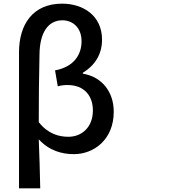

<svg xmlns="http://www.w3.org/2000/svg" viewBox="-20 -808 1040 1050"><path d="M84 -522V222H200C198 132 196 46 192 -46C249 16 318 35 384 35C494 35 602 -45 602 -197C602 -309 534 -389 433 -405V-410C500 -451 538 -512 538 -591C538 -725 432 -788 320 -788C159 -788 84 -674 84 -522ZM192 -140C192 -264 193 -386 196 -510C197 -629 243 -697 321 -697C376 -697 426 -659 426 -582C426 -512 387 -443 281 -423L296 -336C313 -341 331 -343 349 -343C442 -343 488 -283 488 -204C488 -112 427 -60 354 -60C302 -60 242 -76 192 -140Z"/></svg>

Font: コーポレート・ロゴ ver3 Medium
Style: Regular
Weight: 500
Designer: [KANA_main] LOGOTYPE.JP [Source Han Sans] Ryoko NISHIZUKA 西塚涼子 (kana, bopomofo & ideographs); Paul D. Hunt (Latin, Greek
Version: Version 12.001;FEAKit 1.0